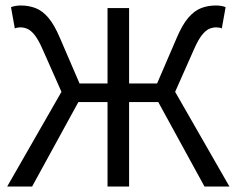

<svg xmlns="http://www.w3.org/2000/svg" viewBox="-20 -686 870 706"><path d="M6.3 0 206 -348.3 136.5 -505.1Q120.9 -540.5 107.2 -557.5Q93.5 -574.5 80.6 -580Q67.8 -585.4 54.5 -585.4Q49.8 -585.4 44.3 -584.4Q38.8 -583.4 34.5 -581.4L20.4 -659.6Q27.6 -662.7 37.2 -664.2Q46.7 -665.8 56.4 -665.8Q85.6 -665.8 110.7 -656.2Q135.8 -646.7 157.8 -620.9Q179.8 -595.1 200.6 -546L272.4 -379.2H375.4V-656.3H454.7V-379.2H557.7L629.5 -546Q650.3 -595.1 672.5 -620.9Q694.7 -646.7 719.6 -656.2Q744.5 -665.8 773.7 -665.8Q783.7 -665.8 793.6 -664.2Q803.4 -662.7 809.6 -659.6L795.6 -581.4Q791.9 -583.4 786.4 -584.4Q780.9 -585.4 775.6 -585.4Q762.3 -585.4 749.4 -580Q736.6 -574.5 722.9 -557.5Q709.1 -540.5 693.5 -505.1L624 -348.3L823.7 0H732L561.9 -310.8H454.7V0H375.4V-310.8H268.2L98 0Z"/></svg>

Font: SourceSans3VF
Style: Regular
Weight: 200
Designer: Paul D. Hunt
Foundry: Adobe
Version: Version 3.052;hotconv 1.1.0;makeotfexe 2.6.0